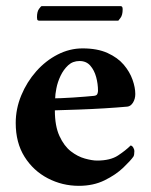

<svg xmlns="http://www.w3.org/2000/svg" viewBox="-20 -594 489 623"><path d="M100 -538Q100 -556 106.5 -565Q113 -574 115 -574H372Q378 -574 378 -564Q378 -545 371 -536Q364 -527 364 -527H106Q106 -527 103 -528Q100 -529 100 -538ZM158 -236Q158 -185 173 -152.5Q188 -120 210 -103Q232 -86 255.5 -79.5Q279 -73 295 -73Q338 -73 363 -89.5Q388 -106 404 -122Q409 -121 412.5 -115Q416 -109 416 -104Q416 -91 413 -86Q404 -73 380 -50Q356 -27 319.5 -9Q283 9 236 9Q182 9 135 -15.5Q88 -40 59.5 -85.5Q31 -131 31 -195Q31 -241 49 -284.5Q67 -328 97.5 -362.5Q128 -397 167 -417Q206 -437 248 -437Q296 -437 329 -422Q362 -407 381.5 -384Q401 -361 410 -335.5Q419 -310 419 -289Q419 -273 411.5 -261Q404 -249 393 -248Q360 -245 319 -242.5Q278 -240 236 -238.5Q194 -237 158 -236ZM159 -275Q162 -275 178.5 -275.5Q195 -276 216.5 -277.5Q238 -279 257 -280.5Q276 -282 285 -283Q294 -284 296 -289.5Q298 -295 298 -299Q298 -322 292 -344Q286 -366 273 -381Q260 -396 238 -396Q216 -396 201 -382Q186 -368 176.5 -348Q167 -328 163 -307.5Q159 -287 159 -275Z"/></svg>

Font: Amiri
Style: Bold
Weight: 700
Designer: Khaled Hosny
Version: Version 0.113